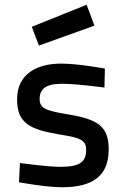

<svg xmlns="http://www.w3.org/2000/svg" viewBox="-20 -778 531 809"><path d="M422 -489C422 -489 311 -510 237 -510C142 -510 52 -471 52 -359C52 -257 108 -232 233 -211C322 -197 343 -187 343 -145C343 -91 309 -75 233 -75C182 -75 64 -91 64 -91L60 -10C60 -10 174 11 241 11C363 11 438 -31 438 -148C438 -246 393 -276 261 -297C170 -312 147 -323 147 -361C147 -410 183 -425 243 -425C305 -425 420 -409 420 -409ZM114 -665 144 -586 378 -670 345 -758Z"/></svg>

Font: TitilliumText22L
Style: 600 wt
Weight: 600
Designer: Campivisivi
Foundry: Campivisivi
Version: 1.000